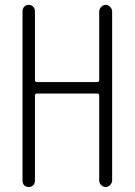

<svg xmlns="http://www.w3.org/2000/svg" viewBox="-20 -750 540 770"><path d="M70.3 -25.4V-705.1Q70.3 -715.8 77.1 -723.1Q84 -730.5 95.2 -730.5Q106.4 -730.5 113.3 -723.1Q120.1 -715.8 120.1 -705.1V-429.7Q120.1 -420.9 128.9 -420.9H370.1Q377.9 -420.9 377.9 -429.7V-704.1Q377.9 -713.9 385.7 -722.2Q393.6 -730.5 403.8 -730.5Q414.1 -730.5 421.9 -722.2Q429.7 -713.9 429.7 -704.1V-26.4Q429.7 -16.6 421.9 -8.3Q414.1 0 403.8 0Q393.6 0 385.7 -7.8Q377.9 -15.6 377.9 -26.4V-366.2Q377.9 -375 370.1 -375H128.9Q120.1 -375 120.1 -366.2V-25.4Q120.1 -14.6 113.3 -7.3Q106.4 0 95.2 0Q84 0 77.1 -6.8Q70.3 -13.7 70.3 -25.4Z"/></svg>

Font: Rounded Mgen+ 2m light
Style: Regular
Weight: 200
Designer: [Source Han Sans]
Ryoko NISHIZUKA  (kana & ideographs); Paul D. Hunt (Latin, Greek & Cyrillic); Wenlong ZHANG  (bopomofo
Version: Version 1.059.20150602